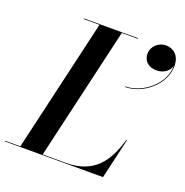

<svg xmlns="http://www.w3.org/2000/svg" viewBox="-181 -887 973 1010"><g transform="rotate(20 305.5 -382.0)"><path d="M501 -691C501 -654 526.5 -623.5 575.5 -623.5C611 -623.5 645 -644 653 -677.5C654 -575 546 -488.5 450 -488.5V-485C551 -485 657 -573.5 657 -677C657 -734 623 -764.5 578.5 -764.5C535.5 -764.5 501 -729.5 501 -691ZM503.5 0 555.5 -225H551.5C515 -98 452 -3.5 295 -3.5H164.5L337 -746.5H427.5V-750H123V-746.5H212L39.5 -3.5H-46V0Z"/></g></svg>

Font: Bodoni* 48pt Medium
Style: Italic
Weight: 500
Italic angle: -13°
Version: Version 2.3